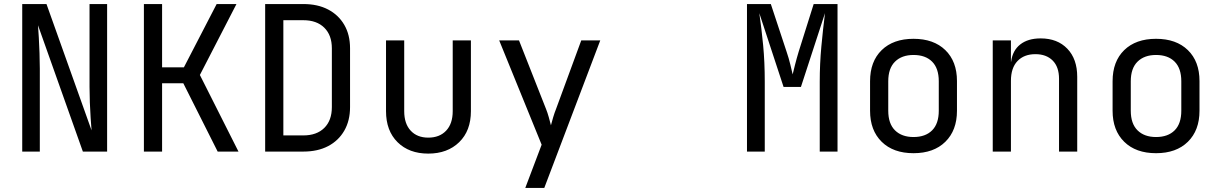

<svg xmlns="http://www.w3.org/2000/svg" viewBox="-20 -750 6040 950"><path d="M90 0V-730H210L433 -105Q431 -130 428.5 -166.5Q426 -203 424.5 -243.5Q423 -284 423 -320V-730H510V0H390L168 -625Q170 -601 172 -564.5Q174 -528 175.5 -487.5Q177 -447 177 -410V0Z M692 0V-730H782V-417H890L1052 -730H1150L969 -379L1160 0H1057L887 -338H782V0Z M1292 0V-730H1481Q1552 -730 1603.5 -703Q1655 -676 1683.5 -627Q1712 -578 1712 -511V-220Q1712 -153 1683.5 -103.5Q1655 -54 1603.5 -27Q1552 0 1481 0ZM1382 -80H1481Q1547 -80 1584.5 -117Q1622 -154 1622 -220V-511Q1622 -576 1584.5 -613Q1547 -650 1481 -650H1382Z M2099 10Q2004 10 1947 -46.5Q1890 -103 1890 -200V-550H1980V-200Q1980 -138 2012 -103.5Q2044 -69 2099 -69Q2155 -69 2187.5 -103.5Q2220 -138 2220 -200V-550H2310V-200Q2310 -103 2252 -46.5Q2194 10 2099 10Z M2579 180 2660 -34 2450 -550H2548L2682 -210Q2689 -193 2695.5 -169.5Q2702 -146 2706 -130Q2710 -146 2717 -169.5Q2724 -193 2731 -210L2856 -550H2950L2673 180Z M3676 0V-730H3794L3872 -494Q3883 -462 3890.5 -430.5Q3898 -399 3902 -382Q3906 -399 3914 -430.5Q3922 -462 3932 -495L4006 -730H4124V0H4036V-345Q4036 -434 4044 -520Q4052 -606 4062 -685L3943 -320H3857L3737 -685Q3748 -609 3756 -526Q3764 -443 3764 -345V0Z M4500 8Q4400 8 4342.5 -48.5Q4285 -105 4285 -202V-348Q4285 -446 4342.5 -502Q4400 -558 4500 -558Q4600 -558 4657.5 -502Q4715 -446 4715 -349V-202Q4715 -105 4657.5 -48.5Q4600 8 4500 8ZM4500 -72Q4559 -72 4592 -105Q4625 -138 4625 -202V-348Q4625 -412 4592 -445Q4559 -478 4500 -478Q4442 -478 4408.5 -445Q4375 -412 4375 -348V-202Q4375 -138 4408.5 -105Q4442 -72 4500 -72Z M4892 0V-550H4982V-445H4983Q4990 -500 5028 -530Q5066 -560 5129 -560Q5212 -560 5261 -509Q5310 -458 5310 -370V0H5220V-360Q5220 -419 5188.5 -450.5Q5157 -482 5103 -482Q5047 -482 5014.5 -448Q4982 -414 4982 -350V0Z M5700 8Q5600 8 5542.5 -48.5Q5485 -105 5485 -202V-348Q5485 -446 5542.5 -502Q5600 -558 5700 -558Q5800 -558 5857.5 -502Q5915 -446 5915 -349V-202Q5915 -105 5857.5 -48.5Q5800 8 5700 8ZM5700 -72Q5759 -72 5792 -105Q5825 -138 5825 -202V-348Q5825 -412 5792 -445Q5759 -478 5700 -478Q5642 -478 5608.5 -445Q5575 -412 5575 -348V-202Q5575 -138 5608.5 -105Q5642 -72 5700 -72Z"/></svg>

Font: NKDuy Mono
Style: Regular
Weight: 400
Monospace: yes
Designer: NKDuy
Foundry: NKDuy
Version: Version 2.251; ttfautohint (v1.8.4.7-5d5b)